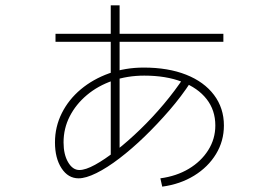

<svg xmlns="http://www.w3.org/2000/svg" viewBox="-20 -657 1040 716"><path d="M393 -70V-377V-637H426V-377V-70ZM187 -501V-531H813V-501ZM578 8Q638 0 684 -27.5Q730 -55 756.5 -97Q783 -139 783 -189Q783 -246 750.5 -287.5Q718 -329 658.5 -352Q599 -375 518 -375Q455 -375 400 -356Q345 -337 304 -302.5Q263 -268 240 -223Q217 -178 217 -126Q217 -81 234 -52Q251 -23 276 -23Q299 -23 334.5 -42.5Q370 -62 413.5 -96Q457 -130 503 -174.5Q549 -219 591 -269Q633 -319 666 -369L692 -352Q657 -298 612 -246Q567 -194 519.5 -148Q472 -102 425.5 -66.5Q379 -31 339.5 -11.5Q300 8 273 8Q234 8 209.5 -29.5Q185 -67 185 -126Q185 -184 210.5 -235Q236 -286 281.5 -324Q327 -362 387 -383.5Q447 -405 516 -405Q607 -405 674 -378.5Q741 -352 778 -303Q815 -254 815 -189Q815 -131 785.5 -82.5Q756 -34 704 -2Q652 30 585 39Z"/></svg>

Font: M PLUS 1 Code ExtraLight
Style: Regular
Weight: 250
Designer: Coji Morishita
Foundry: UNDERFOREST DESIGN
Version: Version 1.002